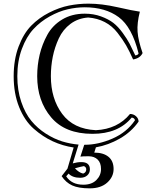

<svg xmlns="http://www.w3.org/2000/svg" viewBox="-20 -774 850 1053"><path d="M453 155Q453 142 440 137Q423 140 391 149Q413 173 436 178Q453 172 453 155ZM421 85 442 20H445Q519 20 597 -14Q675 -48 720 -114Q720 -120 714.5 -124.5Q709 -129 702 -129Q629 -40 487 -40Q337 -40 260.5 -130.5Q184 -221 184 -356Q184 -417 197.5 -474Q211 -531 239.5 -583Q268 -635 321 -667Q374 -699 445 -699Q493 -699 534 -684Q575 -669 601.5 -648.5Q628 -628 653 -593.5Q678 -559 691 -534Q704 -509 722 -470Q737 -472 740 -481Q704 -626 631 -680Q558 -734 445 -734Q399 -734 351 -723Q303 -712 252.5 -684Q202 -656 163.5 -614.5Q125 -573 100 -506Q75 -439 75 -356Q75 -279 96.5 -215.5Q118 -152 152 -111Q186 -70 231.5 -41Q277 -12 321 1.5Q365 15 411 19L379 122Q404 115 426 115Q473 115 473 155Q473 175 458.5 188Q444 201 420 201Q378 201 356 178L343 193Q373 239 437 239Q483 239 508.5 213.5Q534 188 534 153Q534 119 515.5 101Q497 83 466 83Q432 83 421 85ZM318 192 350 151 384 35Q324 26 269.5 1Q215 -24 165 -68Q115 -112 85 -186.5Q55 -261 55 -356Q55 -447 82 -518.5Q109 -590 151 -633Q193 -676 249 -704.5Q305 -733 358 -743.5Q411 -754 465 -754Q538 -754 624 -734.5Q710 -715 747 -710Q731 -647 734.5 -599.5Q738 -552 762 -483Q748 -454 710 -448Q689 -495 671.5 -525.5Q654 -556 624.5 -594Q595 -632 554.5 -653Q514 -674 464 -678Q408 -674 366.5 -643Q325 -612 302.5 -563.5Q280 -515 269.5 -463Q259 -411 259 -356Q259 -233 321 -149.5Q383 -66 506 -60Q625 -66 693 -149Q712 -149 726 -136.5Q740 -124 740 -107Q700 -50 637 -14Q574 22 506 34L497 63Q547 63 575 86Q603 109 603 153Q603 196 568 227.5Q533 259 472 259Q411 259 376 243Q341 227 318 192Z"/></svg>

Font: Jacques Francois Shadow
Style: Regular
Weight: 400
Designer: Alexei Vanyashin, Nikita Kanarev (i@xarsok.ru)
Foundry: Cyreal (www.cyreal.org)
Version: Version 1.003